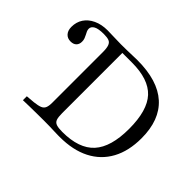

<svg xmlns="http://www.w3.org/2000/svg" viewBox="-118 -787 1003 1003"><g transform="rotate(45 383.5 -285.5)"><path d="M387.1 0Q375 0 358.9 -0.8Q342.7 -1.6 323.8 -2Q304.8 -2.4 282.3 -2.4Q256.5 -2.4 228.2 -2Q200 -1.6 174.2 -1.2Q148.4 -0.8 129 0V-29L177.4 -33.1Q205.6 -36.3 220.6 -42.3Q235.5 -48.4 241.1 -61.7Q246.8 -75 246.8 -98.4V-472.6Q246.8 -502.4 241.1 -517.7Q235.5 -533.1 222.2 -538.3Q208.9 -543.5 183.9 -543.5Q143.5 -543.5 125.8 -533.5Q108.1 -523.4 108.1 -507.3Q108.1 -498.4 111.7 -490.3Q115.3 -482.3 119.8 -474.2Q124.2 -466.1 127.8 -456.5Q131.5 -446.8 131.5 -434.7Q131.5 -415.3 120.2 -404Q108.9 -392.7 87.9 -392.7Q64.5 -392.7 50.8 -408.1Q37.1 -423.4 37.1 -450Q37.1 -485.5 54.8 -512.5Q72.6 -539.5 106 -555.2Q139.5 -571 184.7 -571Q205.6 -571 229 -569.8Q252.4 -568.5 283.9 -568.5H285.5Q307.3 -568.5 329.4 -569Q351.6 -569.4 371.4 -570.2Q391.1 -571 404 -571Q554.8 -571 631.5 -501.6Q708.1 -432.3 708.1 -297.6Q708.1 -203.2 671.8 -136.7Q635.5 -70.2 566.9 -35.1Q498.4 0 400.8 0ZM391.9 -28.2Q514.5 -28.2 571 -90.3Q627.4 -152.4 627.4 -286.3Q627.4 -421.8 571.8 -481.9Q516.1 -541.9 392.7 -541.9H321.8V-96.8Q321.8 -67.7 327 -53.2Q332.3 -38.7 347.2 -33.5Q362.1 -28.2 391.9 -28.2Z"/></g></svg>

Font: Playfair 5pt SemiExpanded Light Light
Style: Regular
Weight: 300
Version: Version 2.203